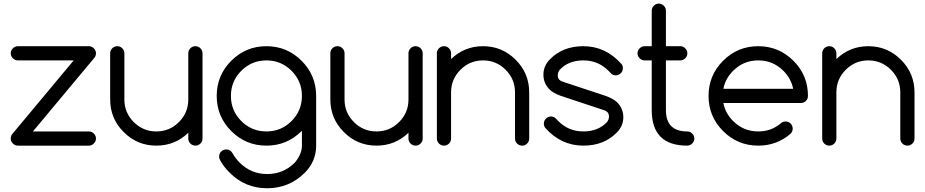

<svg xmlns="http://www.w3.org/2000/svg" viewBox="-20 -801 5089 1056"><path d="M468.8 -78.1Q484.4 -78.1 496.1 -66.4Q507.8 -54.7 507.8 -39.1Q507.8 -23.4 496.1 -11.7Q484.4 0 468.8 0H78.1Q62.5 0 50.8 -11.7Q39.1 -23.4 39.1 -39.1Q39.1 -52.7 46.9 -63L385.3 -468.8H78.1Q62.5 -468.8 50.8 -480.5Q39.1 -492.2 39.1 -507.8Q39.1 -523.4 50.8 -535.2Q62.5 -546.9 78.1 -546.9H468.8Q484.4 -546.9 496.1 -535.2Q507.8 -523.4 507.8 -507.8Q507.8 -493.2 498.5 -482.4L161.1 -78.1Z M1093.8 -39.1Q1093.8 -22.9 1082.3 -11.5Q1070.8 0 1054.7 0Q1038.6 0 1027.1 -11.5Q1015.6 -22.9 1015.6 -39.1V-70.8Q942.4 0 839.8 0Q734.9 0 660.4 -74.5Q585.9 -148.9 585.9 -253.9V-507.8Q585.9 -523.9 597.4 -535.4Q608.9 -546.9 625 -546.9Q641.1 -546.9 652.6 -535.4Q664.1 -523.9 664.1 -507.8V-253.9Q664.1 -181.2 715.6 -129.6Q767.1 -78.1 839.8 -78.1Q912.6 -78.1 964.1 -129.6Q1015.6 -181.2 1015.6 -253.9V-507.8Q1015.6 -523.9 1027.1 -535.4Q1038.6 -546.9 1054.7 -546.9Q1070.8 -546.9 1082.3 -535.4Q1093.8 -523.9 1093.8 -507.8Z M1640.6 -82Q1639.6 -81.1 1638.7 -80.1Q1558.6 0 1445.3 0Q1332 0 1252 -80.1Q1171.9 -160.2 1171.9 -273.4Q1171.9 -386.7 1252 -466.8Q1332 -546.9 1445.3 -546.9Q1558.6 -546.9 1638.7 -466.8Q1718.8 -386.7 1718.8 -273.4V0Q1718.8 85.4 1657.2 148.4Q1571.3 234.4 1449.7 234.4Q1328.1 234.4 1242.7 148.4Q1210.9 117.2 1190.9 80.6Q1185.1 71.8 1185.1 60.1Q1185.1 43.9 1196.5 32.5Q1208 21 1224.1 21Q1240.2 21 1252 32.2Q1256.8 37.6 1260.3 43.9Q1274.9 70.3 1297.9 93.3Q1360.8 156.2 1449.7 156.2Q1538.6 156.2 1601.6 93.3Q1640.6 46.4 1640.6 0ZM1583.5 -411.6Q1526.4 -468.8 1445.3 -468.8Q1364.3 -468.8 1307.1 -411.6Q1250 -354.5 1250 -273.4Q1250 -192.4 1307.1 -135.3Q1364.3 -78.1 1445.3 -78.1Q1526.4 -78.1 1583.5 -135.3Q1640.6 -192.4 1640.6 -273.4Q1640.6 -354.5 1583.5 -411.6Z M2304.7 -39.1Q2304.7 -22.9 2293.2 -11.5Q2281.7 0 2265.6 0Q2249.5 0 2238 -11.5Q2226.6 -22.9 2226.6 -39.1V-70.8Q2153.3 0 2050.8 0Q1945.8 0 1871.3 -74.5Q1796.9 -148.9 1796.9 -253.9V-507.8Q1796.9 -523.9 1808.3 -535.4Q1819.8 -546.9 1835.9 -546.9Q1852.1 -546.9 1863.5 -535.4Q1875 -523.9 1875 -507.8V-253.9Q1875 -181.2 1926.5 -129.6Q1978 -78.1 2050.8 -78.1Q2123.5 -78.1 2175 -129.6Q2226.6 -181.2 2226.6 -253.9V-507.8Q2226.6 -523.9 2238 -535.4Q2249.5 -546.9 2265.6 -546.9Q2281.7 -546.9 2293.2 -535.4Q2304.7 -523.9 2304.7 -507.8Z M2382.8 -507.8Q2382.8 -523.9 2394.3 -535.4Q2405.8 -546.9 2421.9 -546.9Q2438 -546.9 2449.5 -535.4Q2460.9 -523.9 2460.9 -507.8V-476.1Q2534.2 -546.9 2636.7 -546.9Q2741.7 -546.9 2816.2 -472.4Q2890.6 -397.9 2890.6 -293V-39.1Q2890.6 -22.9 2879.2 -11.5Q2867.7 0 2851.6 0Q2835.4 0 2824 -11.5Q2812.5 -22.9 2812.5 -39.1V-293Q2812.5 -365.7 2761 -417.2Q2709.5 -468.8 2636.7 -468.8Q2564 -468.8 2512.5 -417.2Q2460.9 -365.7 2460.9 -293V-39.1Q2460.9 -22.9 2449.5 -11.5Q2438 0 2421.9 0Q2405.8 0 2394.3 -11.5Q2382.8 -22.9 2382.8 -39.1Z M3065.4 -273.4Q3021 -290 3003.4 -308.1Q2968.8 -342.3 2968.8 -390.6Q2968.8 -439 3004.9 -475.1Q3075.2 -546.9 3188.5 -546.9Q3311 -546.9 3398.4 -448.7Q3406.2 -439.5 3405.8 -425.8Q3405.8 -409.7 3394.3 -398.2Q3382.8 -386.7 3366.7 -386.7Q3350.6 -386.7 3340.8 -397Q3331.1 -407.2 3326.7 -411.6Q3269.5 -468.8 3188.5 -468.8Q3107.4 -468.8 3059.1 -418Q3047.4 -403.8 3047.4 -384.3Q3048.8 -361.3 3071.3 -353L3311.5 -273.4Q3356 -256.8 3373.5 -238.8Q3408.2 -204.6 3408.2 -156.2Q3408.2 -107.9 3372.1 -71.8Q3301.8 0 3188.5 0Q3065.4 0 2978.5 -98.1Q2971.2 -108.4 2971.2 -121.1Q2971.2 -137.2 2982.7 -148.7Q2994.1 -160.2 3010.3 -160.2Q3026.4 -160.2 3036.1 -149.9Q3045.9 -139.6 3050.3 -135.3Q3107.4 -78.1 3188.5 -78.1Q3269.5 -78.1 3317.9 -128.9Q3329.6 -143.1 3329.6 -162.6Q3328.1 -185.5 3305.7 -193.8Z M3759.8 -78.1Q3775.4 -78.1 3787.1 -66.4Q3798.8 -54.7 3798.8 -39.1Q3798.8 -23.4 3787.1 -11.7Q3775.4 0 3759.8 0Q3564.5 0 3564.5 -195.3V-468.8H3525.4Q3509.8 -468.8 3498 -480.5Q3486.3 -492.2 3486.3 -507.8Q3486.3 -523.4 3498 -535.2Q3509.8 -546.9 3525.4 -546.9H3564.5V-742.2Q3564.5 -757.8 3576.2 -769.5Q3587.9 -781.2 3603.5 -781.2Q3619.1 -781.2 3630.9 -769.5Q3642.6 -757.8 3642.6 -742.2V-546.9H3721.2Q3737.3 -546.9 3749 -535.2Q3760.7 -523.4 3760.3 -507.8Q3760.7 -492.2 3749 -480.5Q3737.3 -468.8 3721.2 -468.8H3642.6V-195.3Q3642.6 -78.1 3759.8 -78.1Z M4300.8 -132.8Q4316.9 -132.8 4328.4 -121.3Q4339.8 -109.9 4339.8 -93.8Q4339.8 -77.6 4328.6 -65.9Q4252.9 0 4150.4 0Q4037.1 0 3957 -80.1Q3877 -160.2 3877 -273.4Q3877 -386.7 3957 -466.8Q4037.1 -546.9 4150.4 -546.9Q4263.7 -546.9 4343.8 -466.8Q4423.8 -386.7 4423.8 -273.4Q4423.8 -257.3 4412.4 -245.8Q4400.9 -234.4 4384.8 -234.4H3958.5Q3969.2 -178.2 4012.2 -135.3Q4069.3 -78.1 4150.4 -78.1Q4223.6 -78.1 4276.4 -124.5Q4287.1 -132.8 4300.8 -132.8ZM4342.3 -312.5Q4331.5 -368.7 4288.6 -411.6Q4231.4 -468.8 4150.4 -468.8Q4069.3 -468.8 4012.2 -411.6Q3969.2 -368.7 3958.5 -312.5Z M4502 -507.8Q4502 -523.9 4513.4 -535.4Q4524.9 -546.9 4541 -546.9Q4557.1 -546.9 4568.6 -535.4Q4580.1 -523.9 4580.1 -507.8V-476.1Q4653.3 -546.9 4755.9 -546.9Q4860.8 -546.9 4935.3 -472.4Q5009.8 -397.9 5009.8 -293V-39.1Q5009.8 -22.9 4998.3 -11.5Q4986.8 0 4970.7 0Q4954.6 0 4943.1 -11.5Q4931.6 -22.9 4931.6 -39.1V-293Q4931.6 -365.7 4880.1 -417.2Q4828.6 -468.8 4755.9 -468.8Q4683.1 -468.8 4631.6 -417.2Q4580.1 -365.7 4580.1 -293V-39.1Q4580.1 -22.9 4568.6 -11.5Q4557.1 0 4541 0Q4524.9 0 4513.4 -11.5Q4502 -22.9 4502 -39.1Z"/></svg>

Font: Comfortaa
Style: Regular
Weight: 400
Designer: Johan Aakerlund
Foundry: Johan Aakerlund
Version: Version 2.001; ttfautohint (v1.4.1)